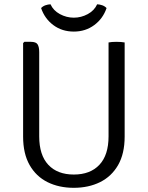

<svg xmlns="http://www.w3.org/2000/svg" viewBox="-20 -886 706 918"><path d="M576 -233Q576 -151.5 544.8 -97Q513.5 -42.5 458.5 -15.2Q403.5 12 332.5 12Q262 12 207.2 -15.2Q152.5 -42.5 121.5 -97Q90.5 -151.5 90.5 -233V-680L96.5 -686H127.5Q152.5 -686 160 -673.5Q167.5 -661 167.5 -636.5V-234Q167.5 -144.5 211 -98Q254.5 -51.5 333 -51.5Q411.5 -51.5 455.2 -98Q499 -144.5 499 -234V-683Q513.5 -686 536.5 -686Q560 -686 576 -683ZM489.5 -847.5Q472.5 -797 430.5 -766Q388.5 -735 333 -735Q276.5 -735 235 -766Q193.5 -797 176.5 -847.5Q185 -856.5 197.2 -860.8Q209.5 -865 221.5 -865.5Q235 -835.5 266.5 -818.5Q298 -801.5 333 -801.5Q368 -801.5 399.5 -818.5Q431 -835.5 444.5 -865.5Q456.5 -865 468.8 -860.8Q481 -856.5 489.5 -847.5Z"/></svg>

Font: Signika SC Light
Style: Regular
Weight: 300
Designer: Anna Giedryś
Foundry: Anna Giedryś
Version: Version 2.000; ttfautohint (v1.8.3) -l 8 -r 50 -G 200 -x 9 -